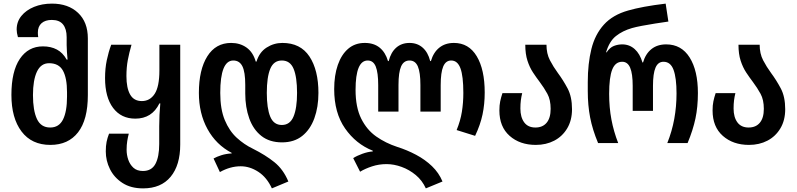

<svg xmlns="http://www.w3.org/2000/svg" viewBox="-20 -790 4399 1060"><path d="M258 10Q155 10 99 -64Q43 -138 43 -266Q43 -396 89.5 -465Q136 -534 217 -534Q261 -534 294 -516.5Q327 -499 348 -461H353Q351 -484 349.5 -503.5Q348 -523 348 -541V-585Q348 -630 328 -655Q308 -680 266 -680Q230 -680 209.5 -662Q189 -644 189 -610Q189 -598 191 -585H79Q72 -609 72 -627Q72 -670 98 -702Q124 -734 168 -752Q212 -770 267 -770Q357 -770 411 -719Q465 -668 465 -578V-265Q465 -129 411 -59.5Q357 10 258 10ZM257 -86Q306 -86 328 -130.5Q350 -175 350 -256V-281Q350 -359 327.5 -400Q305 -441 251 -441Q206 -441 184 -394.5Q162 -348 162 -265Q162 -180 184 -133Q206 -86 257 -86Z M770 250Q702 250 656 220Q610 190 587 143.5Q564 97 564 46Q564 15 568.5 -7Q573 -29 582 -52H691Q686 -33 682.5 -11.5Q679 10 679 37Q679 65 688 91.5Q697 118 716.5 136Q736 154 769 154Q817 154 838 115Q859 76 859 5V-93Q859 -126 860.5 -155.5Q862 -185 865 -219H860Q819 -135 727 -135Q649 -135 604.5 -194Q560 -253 560 -359Q560 -412 569.5 -457.5Q579 -503 594 -543H706Q693 -498 685.5 -458Q678 -418 678 -370Q678 -304 698.5 -268Q719 -232 763 -232Q808 -232 834 -272Q860 -312 860 -401V-543H975V8Q975 122 922 186Q869 250 770 250Z M1481 250Q1453 189 1406 158.5Q1359 128 1309 128Q1251 128 1194 160L1159 85Q1177 75 1202 67Q1227 59 1259 57V54Q1173 9 1125.5 -77.5Q1078 -164 1078 -277Q1078 -405 1124.5 -479Q1171 -553 1256 -553Q1305 -553 1341 -527.5Q1377 -502 1392 -450H1396Q1412 -502 1452 -527.5Q1492 -553 1539 -553Q1639 -553 1688.5 -478Q1738 -403 1738 -277Q1738 -199 1715.5 -137Q1693 -75 1648.5 -39.5Q1604 -4 1537 -4Q1468 -4 1423 -39.5Q1378 -75 1356 -136.5Q1334 -198 1334 -274V-321Q1334 -393 1318 -424.5Q1302 -456 1268 -456Q1196 -456 1196 -277Q1196 -187 1221 -127Q1246 -67 1287 -29.5Q1328 8 1376 31Q1446 66 1495 105.5Q1544 145 1572 212ZM1536 -100Q1581 -100 1600.5 -146.5Q1620 -193 1620 -277Q1620 -364 1601 -410Q1582 -456 1536 -456Q1491 -456 1472 -410Q1453 -364 1453 -277Q1453 -192 1472 -146Q1491 -100 1536 -100Z M2331 250Q2311 206 2275.5 176.5Q2240 147 2197.5 131.5Q2155 116 2114 116Q2072 116 2034 128.5Q1996 141 1968 158L1930 83Q1950 70 1980.5 59Q2011 48 2038 46V42Q1945 5 1885 -81Q1825 -167 1825 -298Q1825 -374 1845 -431.5Q1865 -489 1902.5 -521Q1940 -553 1994 -553Q2044 -553 2076 -527Q2108 -501 2122 -453H2126Q2138 -501 2167.5 -527Q2197 -553 2241 -553Q2284 -553 2313.5 -527Q2343 -501 2355 -453H2359Q2373 -501 2405.5 -527Q2438 -553 2486 -553Q2568 -553 2612 -479.5Q2656 -406 2656 -279Q2656 -215 2644 -158Q2632 -101 2603 -40L2501 -72Q2522 -123 2530 -173Q2538 -223 2538 -277Q2538 -370 2522 -413Q2506 -456 2471 -456Q2441 -456 2427 -423Q2413 -390 2413 -320V-174H2301V-321Q2301 -390 2287 -423Q2273 -456 2241 -456Q2209 -456 2194.5 -423.5Q2180 -391 2180 -321V-174H2068V-320Q2068 -389 2054.5 -422.5Q2041 -456 2010 -456Q1943 -456 1943 -294Q1943 -198 1974 -135.5Q2005 -73 2057 -36.5Q2109 0 2173 21Q2227 38 2277 64.5Q2327 91 2365 127.5Q2403 164 2423 212Z M2938 10Q2850 10 2793.5 -40Q2737 -90 2737 -180Q2737 -209 2741.5 -230.5Q2746 -252 2754 -276H2863Q2858 -256 2855.5 -236Q2853 -216 2853 -191Q2853 -143 2874 -114.5Q2895 -86 2936 -86Q2976 -86 2998 -112.5Q3020 -139 3020 -189Q3020 -239 3002 -272Q2984 -305 2960 -337Q2941 -362 2922.5 -390Q2904 -418 2892 -455Q2880 -492 2880 -543H2997Q2997 -494 3016 -457.5Q3035 -421 3060 -387Q3089 -348 3113.5 -302Q3138 -256 3138 -187Q3138 -126 3111.5 -81.5Q3085 -37 3040 -13.5Q2995 10 2938 10Z M3282 0Q3251 -74 3238 -141.5Q3225 -209 3225 -287V-337Q3225 -439 3245 -519.5Q3265 -600 3314 -654Q3363 -708 3448 -732Q3486 -743 3537 -752.5Q3588 -762 3655 -770L3670 -671Q3635 -666 3596.5 -660Q3558 -654 3524 -647.5Q3490 -641 3469 -635Q3417 -620 3380.5 -591Q3344 -562 3326 -501H3329Q3347 -528 3369.5 -536.5Q3392 -545 3415 -545Q3455 -545 3484 -519Q3513 -493 3527 -445H3530Q3544 -493 3576.5 -519Q3609 -545 3658 -545Q3742 -545 3787.5 -472.5Q3833 -400 3833 -276Q3833 -200 3819.5 -136Q3806 -72 3776 0H3664Q3690 -65 3702.5 -133.5Q3715 -202 3715 -274Q3715 -360 3698.5 -404.5Q3682 -449 3643 -449Q3613 -449 3599 -416.5Q3585 -384 3585 -316V-178H3473V-316Q3473 -383 3459 -416Q3445 -449 3415 -449Q3377 -449 3360 -406Q3343 -363 3343 -272Q3343 -197 3355.5 -130.5Q3368 -64 3393 0Z M4115 10Q4027 10 3970.5 -40Q3914 -90 3914 -180Q3914 -209 3918.5 -230.5Q3923 -252 3931 -276H4040Q4035 -256 4032.5 -236Q4030 -216 4030 -191Q4030 -143 4051 -114.5Q4072 -86 4113 -86Q4153 -86 4175 -112.5Q4197 -139 4197 -189Q4197 -239 4179 -272Q4161 -305 4137 -337Q4118 -362 4099.5 -390Q4081 -418 4069 -455Q4057 -492 4057 -543H4174Q4174 -494 4193 -457.5Q4212 -421 4237 -387Q4266 -348 4290.5 -302Q4315 -256 4315 -187Q4315 -126 4288.5 -81.5Q4262 -37 4217 -13.5Q4172 10 4115 10Z"/></svg>

Font: Noto Sans Georgian Condensed SemiBold
Style: Regular
Weight: 600
Width: 3
Designer: Monotype Design Team, Akaki Razmadze
Foundry: Google LLC
Version: Version 2.005; ttfautohint (v1.8.4.7-5d5b)